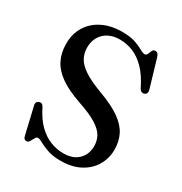

<svg xmlns="http://www.w3.org/2000/svg" viewBox="-170 -839 929 981"><g transform="rotate(30 294.0 -349.0)"><path d="M324 15.5Q279.5 15.5 248 4.5Q216.5 -6.5 197 -17.5Q177.5 -28.5 169.5 -28.5Q161 -28.5 156.2 -21.8Q151.5 -15 147.2 -6.2Q143 2.5 138 9.2Q133 16 124.5 16Q116.5 16 111.2 11Q106 6 104 -5.5L66.5 -165Q65 -174 68.5 -180.5Q72 -187 81 -190Q90 -193 97 -189.2Q104 -185.5 109 -175.5Q136 -120.5 169.5 -87.5Q203 -54.5 240.8 -39.5Q278.5 -24.5 318 -24.5Q374 -24.5 405.5 -54.8Q437 -85 437.5 -134.5Q437.5 -165.5 423.5 -191.8Q409.5 -218 370.8 -242.5Q332 -267 257.5 -292Q183 -318 137.8 -350Q92.5 -382 72 -423.5Q51.5 -465 51.5 -518Q51.5 -576.5 79 -620.5Q106.5 -664.5 156 -688.8Q205.5 -713 270.5 -713Q317.5 -713 347.5 -702.8Q377.5 -692.5 395.5 -681.8Q413.5 -671 425 -671Q435.5 -671 439.5 -681.5Q443.5 -692 448.5 -702.8Q453.5 -713.5 465.5 -713.5Q474 -713.5 479.2 -708.2Q484.5 -703 489 -689L537.5 -524.5Q540.5 -514.5 537 -506.2Q533.5 -498 524.5 -495.5Q515.5 -492.5 508.2 -496Q501 -499.5 496 -509Q466 -570.5 431.2 -606.2Q396.5 -642 358.2 -657.5Q320 -673 280 -673Q222.5 -673 188.2 -640.2Q154 -607.5 154 -553.5Q154 -522 168.2 -494.5Q182.5 -467 220.5 -441.2Q258.5 -415.5 329 -389.5Q406.5 -361 452 -329Q497.5 -297 517 -258.2Q536.5 -219.5 536.5 -170.5Q536 -119.5 511.2 -77.2Q486.5 -35 439.2 -9.8Q392 15.5 324 15.5Z"/></g></svg>

Font: Fraunces 20pt
Style: Regular
Weight: 400
Version: Version 1.000;[b76b70a41]